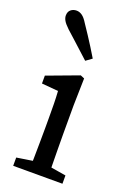

<svg xmlns="http://www.w3.org/2000/svg" viewBox="-146 -816 601 872"><g transform="rotate(20 154.0 -380.5)"><path d="M37 0V-40L147 -57H172L275 -40V0ZM112 0Q113 -25 113.5 -62.5Q114 -100 114.5 -140Q115 -180 115 -212V-260Q115 -300 114.5 -329Q114 -358 112 -389L32 -396V-434L185 -491L204 -483L201 -352V-212Q201 -180 201.5 -140Q202 -100 202.5 -62.5Q203 -25 204 0ZM210 -581 181 -560Q162 -578 141.5 -596Q121 -614 102 -632Q83 -650 62 -668Q42 -687 35 -699.5Q28 -712 28 -723Q28 -742 39.5 -751.5Q51 -761 67 -761Q81 -761 94 -752Q107 -743 121 -720Q137 -697 152 -673.5Q167 -650 181.5 -627.5Q196 -605 210 -581Z"/></g></svg>

Font: Source Serif 4 18pt
Style: Regular
Weight: 400
Designer: Frank Grießhammer
Foundry: Adobe Systems Incorporated
Version: Version 4.004;hotconv 1.0.116;makeotfexe 2.5.65601